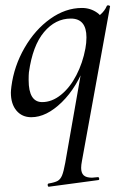

<svg xmlns="http://www.w3.org/2000/svg" viewBox="-20 -429 457 724"><path d="M163 263Q187 259 197.5 253Q208 247 214 232.5Q220 218 226 185L292 -191L306 -197Q271 -100 213 -43.5Q155 13 98 13Q63 13 42 -12Q21 -37 21 -80Q21 -87 23 -103Q33 -180 72.5 -248.5Q112 -317 169.5 -358Q227 -399 289 -399Q321 -399 346.5 -381Q372 -363 375 -328L327 -357Q341 -359 358 -373.5Q375 -388 383 -407Q385 -409 387 -409Q390 -409 393 -407.5Q396 -406 395 -405L289 178Q286 193 286 204Q286 223 295.5 232Q305 241 327 241Q333 241 349 239H350Q353 239 354 244Q355 249 351 250L165 275Q161 276 160 270Q159 264 163 263ZM302 -246Q306 -267 306 -288Q306 -359 247 -359Q189 -359 146 -308Q103 -257 89 -156Q88 -146 88 -127Q88 -44 139 -44Q176 -44 210 -71.5Q244 -99 268 -145.5Q292 -192 302 -246Z"/></svg>

Font: Cormorant Infant Medium
Style: Italic
Weight: 500
Italic angle: -10°
Designer: Christian Thalmann (Catharsis Fonts)
Foundry: Catharsis Fonts
Version: Version 4.000